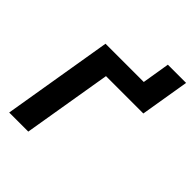

<svg xmlns="http://www.w3.org/2000/svg" viewBox="-195 -790 897 897"><g transform="rotate(45 253.5 -341.0)"><path d="M507.5 -682.2 467.3 -440H220.5L147 0H21L111.9 -545.5H364.7L387.1 -682.2Z"/></g></svg>

Font: Inter UI Semi Bold
Style: Italic
Weight: 600
Italic angle: -9.39999°
Designer: Rasmus Andersson
Foundry: rsms
Version: 3.2;8d6f07862